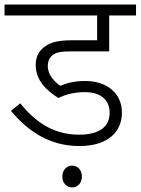

<svg xmlns="http://www.w3.org/2000/svg" viewBox="-20 -642 618 844"><path d="M353 -237C417 -237 462 -208 462 -146C462 -87 419 -50 328 -50C228 -50 145 -93 69 -188L28 -155C103 -65 198 0 329 0C455 0 516 -63 516 -147C516 -232 450 -286 355 -286C311 -286 276 -278 245 -265C219 -283 190 -313 190 -352C190 -369 195 -384 205 -394C220 -410 241 -416 288 -416H460V-574H578V-622H0V-574H407V-465H296C224 -465 190 -452 164 -426C147 -410 137 -387 137 -356C137 -289 184 -244 237 -211C272 -229 312 -237 353 -237ZM254 134C254 163 274 182 297 182C321 182 340 163 340 134C340 106 322 86 297 86C273 86 254 106 254 134Z"/></svg>

Font: Noto Sans Devanagari UI Light
Style: Regular
Weight: 300
Designer: Jelle Bosma - Monotype Design Team
Foundry: Monotype Imaging Inc.
Version: Version 2.004